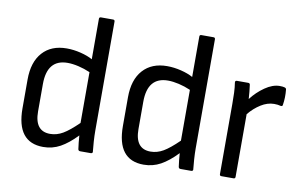

<svg xmlns="http://www.w3.org/2000/svg" viewBox="-73 -820 1517 968"><g transform="rotate(10 685.5 -336.0)"><path d="M197 11Q61 11 61 -163V-310Q61 -400 105.5 -449.5Q150 -499 229 -499Q264 -499 300.5 -490Q337 -481 362 -467V-674Q362 -683 371 -683H433Q442 -683 442 -674V-115Q442 -90 444 -59.5Q446 -29 448 -13Q451 0 439 0H385Q375 0 374 -10Q372 -23 370 -42Q368 -61 367 -78Q324 -33 284 -11Q244 11 197 11ZM141 -161Q141 -60 220 -60Q254 -60 285.5 -78.5Q317 -97 362 -141V-401Q332 -414 301.5 -421Q271 -428 246 -428Q141 -428 141 -301Z M711 11Q575 11 575 -163V-310Q575 -400 619.5 -449.5Q664 -499 743 -499Q778 -499 814.5 -490Q851 -481 876 -467V-674Q876 -683 885 -683H947Q956 -683 956 -674V-115Q956 -90 958 -59.5Q960 -29 962 -13Q965 0 953 0H899Q889 0 888 -10Q886 -23 884 -42Q882 -61 881 -78Q838 -33 798 -11Q758 11 711 11ZM655 -161Q655 -60 734 -60Q768 -60 799.5 -78.5Q831 -97 876 -141V-401Q846 -414 815.5 -421Q785 -428 760 -428Q655 -428 655 -301Z M1108 0Q1099 0 1099 -9V-369Q1099 -398 1098 -425Q1097 -452 1093 -477Q1092 -487 1102 -487H1159Q1168 -487 1169 -479Q1174 -444 1176 -407Q1205 -445 1244 -472Q1283 -499 1319 -499Q1336 -499 1345 -496Q1353 -493 1353 -486Q1355 -467 1354.5 -447Q1354 -427 1351 -409Q1351 -399 1340 -401Q1327 -405 1307 -405Q1273 -405 1239.5 -384Q1206 -363 1179 -330V-9Q1179 0 1170 0Z"/></g></svg>

Font: Sofia Sans Semi Condensed
Style: Regular
Weight: 400
Designer: Botio Nikoltchev, Ani Petrova
Foundry: lettersoup
Version: Version 4.100; ttfautohint (v1.8.4.7-5d5b)